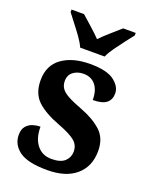

<svg xmlns="http://www.w3.org/2000/svg" viewBox="-145 -846 743 936"><g transform="rotate(20 227.0 -378.0)"><path d="M216 10Q115 10 71.5 -22Q28 -54 28 -104Q28 -134 42 -150Q56 -166 76 -172Q96 -178 114 -178Q114 -117 142 -82.5Q170 -48 217 -48Q265 -48 286.5 -68.5Q308 -89 308 -119Q308 -152 283 -173Q258 -194 195 -218Q117 -247 77 -285Q37 -323 37 -391Q37 -469 92.5 -508.5Q148 -548 238 -548Q325 -548 363 -519Q401 -490 401 -454Q401 -422 379.5 -404.5Q358 -387 309 -387Q309 -437 286.5 -464.5Q264 -492 224 -492Q193 -492 171 -475.5Q149 -459 149 -428Q149 -406 160 -390Q171 -374 197.5 -359.5Q224 -345 272 -327Q338 -302 378.5 -265Q419 -228 419 -162Q419 -82 366 -36Q313 10 216 10ZM164 -606Q154 -629 135 -655.5Q116 -682 95.5 -708Q75 -734 61 -753V-766H126Q146 -748 176 -721.5Q206 -695 227 -673Q248 -695 278.5 -721.5Q309 -748 329 -766H394V-753Q379 -734 359 -708Q339 -682 320 -655.5Q301 -629 291 -606Z"/></g></svg>

Font: Noto Serif Tamil SemiCondensed
Style: Bold Italic
Weight: 700
Width: 4
Italic angle: -12°
Designer: Indian Type Foundry, Tom Grace, and the Monotype Design Team
Foundry: Monotype Imaging Inc.
Version: Version 2.003; ttfautohint (v1.8.4.7-5d5b)